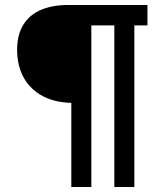

<svg xmlns="http://www.w3.org/2000/svg" viewBox="-20 -750 660 770"><path d="M266 -730H346.3V0H266ZM48.7 -550Q48.7 -612.3 74.6 -652.4Q100.5 -692.5 146.1 -711.2Q191.7 -730 252.3 -730H293.2L292.8 -337.5H273.5Q202.5 -337.5 151.8 -364.3Q101.2 -391.2 74.9 -439Q48.7 -486.8 48.7 -550ZM438.5 -730H518.8V0H438.5ZM297.3 -730H571.3V-648.2H297.3Z"/></svg>

Font: Monaspace Neon Var
Style: Regular
Weight: 400
Designer: Riley Cran and the Lettermatic Team
Version: Version 1.000 (Monaspace Neon Var)